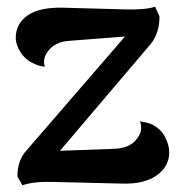

<svg xmlns="http://www.w3.org/2000/svg" viewBox="-20 -543 540 573"><path d="M428 -174Q457 -162 471 -137Q485 -112 485 -88Q485 -47 449 -20.5Q413 6 349 5L140 0Q81 -2 47 10L32 -16Q32 -65 59 -94L353 -434L185 -421Q144 -418 123 -390Q106 -367 114 -344Q95 -346 84 -352Q57 -363 42 -386Q27 -409 27 -430Q27 -472 62.5 -497Q98 -522 170 -520L352 -515Q413 -513 443 -523L456 -494Q456 -444 430 -412L159 -93L324 -99Q375 -102 394 -137Q406 -155 398 -181Q416 -178 428 -174Z"/></svg>

Font: Arima Koshi Semi Bold
Style: Regular
Weight: 600
Designer: Joana Correia and Natanael Gama
Foundry: NDISCOVER
Version: Version 1.019;PS 001.019;hotconv 1.0.88;makeotf.lib2.5.64775